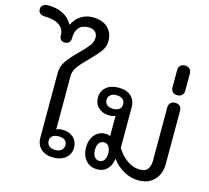

<svg xmlns="http://www.w3.org/2000/svg" viewBox="-257 -1177 1473 1350"><g transform="rotate(15 480.0 -502.5)"><path d="M118 -103V-574Q118 -621 146 -661Q174 -701 226 -752Q269 -794 290 -822Q311 -850 311 -880Q311 -908 294 -923.5Q277 -939 244 -939Q199 -939 175.5 -911.5Q152 -884 152 -834Q152 -814 141 -803Q130 -792 111 -792Q92 -792 81.5 -803Q71 -814 71 -834Q71 -881 33 -907Q-5 -933 -72 -933Q-94 -933 -107 -944Q-120 -955 -120 -975Q-120 -993 -106 -1004Q-92 -1015 -72 -1015Q60 -1015 111 -921Q132 -966 170.5 -990.5Q209 -1015 255 -1015Q327 -1015 366 -978Q405 -941 405 -881Q405 -841 380.5 -807Q356 -773 306 -723Q259 -677 235 -644Q211 -611 211 -574V-186Q228 -196 255 -196Q304 -196 334.5 -168Q365 -140 365 -95Q365 -48 331 -19Q297 10 242 10Q184 10 151 -20.5Q118 -51 118 -103ZM302 -96Q302 -119 286.5 -131.5Q271 -144 241 -144Q211 -144 195.5 -131.5Q180 -119 180 -96Q180 -73 196 -59Q212 -45 241 -45Q270 -45 286 -59Q302 -73 302 -96Z M446 -120Q446 -176 476.5 -211.5Q507 -247 554 -247Q576 -247 589 -238V-388Q574 -378 544 -378Q497 -378 466.5 -406Q436 -434 436 -479Q436 -526 469.5 -555Q503 -584 561 -584Q618 -584 650.5 -554.5Q683 -525 683 -476V-178Q716 -126 759.5 -96Q803 -66 850 -66Q894 -66 909.5 -91Q925 -116 925 -149V-537Q925 -559 937.5 -571.5Q950 -584 972 -584Q994 -584 1006 -571.5Q1018 -559 1018 -537V-152Q1018 -78 975.5 -34Q933 10 862 10Q803 10 751 -20Q699 -50 667 -96Q661 -48 633.5 -19Q606 10 561 10Q509 10 477.5 -26Q446 -62 446 -120ZM620 -478Q620 -501 604.5 -515Q589 -529 559 -529Q530 -529 514.5 -515.5Q499 -502 499 -478Q499 -456 514.5 -443Q530 -430 559 -430Q589 -430 604.5 -443Q620 -456 620 -478ZM608 -119Q608 -149 595 -167.5Q582 -186 560 -186Q537 -186 524 -168Q511 -150 511 -119Q511 -88 524 -69.5Q537 -51 560 -51Q583 -51 595.5 -69.5Q608 -88 608 -119Z M924 -685V-809Q924 -830 936 -842.5Q948 -855 970 -855Q992 -855 1004.5 -842.5Q1017 -830 1017 -809V-685Q1017 -664 1004.5 -651.5Q992 -639 970 -639Q948 -639 936 -651.5Q924 -664 924 -685Z"/></g></svg>

Font: Kodchasan Medium
Style: Regular
Weight: 500
Designer: Katatrad Aksorn Co.,Ltd.
Foundry: Cadson Demak Co.,Ltd.
Version: Version 1.000; ttfautohint (v1.6)